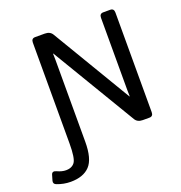

<svg xmlns="http://www.w3.org/2000/svg" viewBox="-232 -833 1103 1171"><g transform="rotate(-20 319.0 -248.0)"><path d="M-61 186.5Q-80.6 178.7 -74.7 158.2L-64.5 123.5Q-57.6 101.1 -31.2 113.3Q-1 127.4 25.4 127.4Q63.5 127.4 82 102.3Q100.6 77.1 100.6 -19V-673.3Q100.6 -700.2 125 -700.2H187.5Q221.7 -700.2 236.3 -675.8L542 -163.6H543.9Q543 -183.1 543 -202.6V-673.3Q543 -700.2 567.4 -700.2H612.3Q636.7 -700.2 636.7 -673.3V-26.9Q636.7 0 612.3 0H569.3Q535.2 0 520.5 -24.4L195.3 -567.9H193.4Q194.3 -548.3 194.3 -528.8V3.9Q194.3 115.2 152.3 159.4Q110.4 203.6 28.3 203.6Q-17.1 203.6 -61 186.5Z"/></g></svg>

Font: Istok Web
Style: Regular
Weight: 400
Designer: Andrey V. Panov
Foundry: Andrey V. Panov
Version: Version 1.0.2g